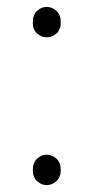

<svg xmlns="http://www.w3.org/2000/svg" viewBox="-20 -523 271 556"><path d="M115 -415Q100 -415 87.5 -426Q75 -437 75 -458Q75 -480 87.5 -491.5Q100 -503 115 -503Q131 -503 143.5 -491.5Q156 -480 156 -458Q156 -437 143.5 -426Q131 -415 115 -415ZM115 13Q100 13 87.5 1.5Q75 -10 75 -30Q75 -52 87.5 -63.5Q100 -75 115 -75Q131 -75 143.5 -63.5Q156 -52 156 -30Q156 -10 143.5 1.5Q131 13 115 13Z"/></svg>

Font: Noto Sans TC Thin
Style: Regular
Weight: 100
Designer: Ryoko NISHIZUKA 西塚涼子 (kana, bopomofo & ideographs); Paul D. Hunt (Latin, Greek & Cyrillic); Sandoll Communications 산돌커뮤니
Foundry: Adobe
Version: Version 2.004-H2;hotconv 1.0.118;makeotfexe 2.5.65603